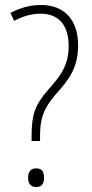

<svg xmlns="http://www.w3.org/2000/svg" viewBox="-20 -744 370 772"><path d="M107 -177H141V-195C141 -263 152 -303 201 -361C257 -423 294 -471 294 -562C294 -668 235 -724 145 -724C97 -724 56 -710 22 -692L37 -660C68 -677 104 -689 143 -689C213 -689 256 -646 256 -560C256 -480 223 -438 172 -381C120 -321 107 -282 107 -197ZM93 -30C93 -7 102 8 125 8C150 8 157 -7 157 -30C157 -52 150 -67 125 -67C102 -67 93 -51 93 -30Z"/></svg>

Font: Noto Sans Sinhala UI Condensed ExtraLight
Style: Regular
Weight: 200
Width: 3
Designer: Jelle Bosma - Monotype Design Team
Foundry: Monotype Imaging Inc.
Version: Version 2.006